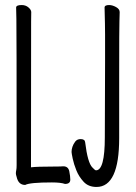

<svg xmlns="http://www.w3.org/2000/svg" viewBox="-20 -725 540 762"><path d="M453 -421V-177Q453 17 363 17Q331 17 312 -3.5Q293 -24 283 -49Q273 -74 268.5 -95.5Q264 -117 264 -122Q264 -132 267.5 -142.5Q271 -153 278.5 -163Q286 -173 300 -173Q317 -173 318 -160Q328 -78 347 -60Q357 -49 361 -49Q396 -49 396 -180L397 -475V-589Q397 -623 395 -695Q395 -705 413 -705Q426 -705 440.5 -697Q455 -689 455 -677Q455 -665 454 -640Q453 -622 453 -421ZM80 9Q53 9 46 -23Q43 -32 43 -37Q43 -43 44.5 -49.5Q46 -56 46 -70Q46 -621 45 -649.5Q44 -678 44 -695Q44 -705 66 -705Q82 -705 93 -695.5Q104 -686 104 -677Q104 -665 103.5 -639.5Q103 -614 103 -61Q126 -64 195 -64Q224 -64 231 -65Q251 -65 255 -45Q259 -25 259 -12Q259 5 238 5Q221 -1 186 -1Q98 -1 80 9Z"/></svg>

Font: Moon Stars Kai HW
Style: Regular
Weight: 400
Designer: GuiWonder
Version: Version 1.101